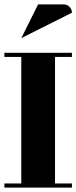

<svg xmlns="http://www.w3.org/2000/svg" viewBox="-20 -856 348 876"><path d="M0 0V-19H77.1V-596.2H0V-615.2H308.1V-596.2H231V-19H308.1V0ZM77.1 -682.1 153.8 -835.9H270Q286.1 -835.9 296.9 -825.2Q308.1 -814 308.1 -797.9Z"/></svg>

Font: Hjet
Style: Regular
Weight: 400
Designer: T. Christopher White
Version: Version 1.2